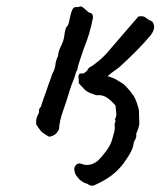

<svg xmlns="http://www.w3.org/2000/svg" viewBox="-20 -427 506 605"><path d="M135 4Q115 -7 109 -14Q103 -21 94 -35Q94 -41 94 -47.5Q94 -54 98 -62Q99 -64 101.5 -69Q104 -74 103 -80Q103 -84 106 -87Q109 -90 110 -94Q111 -99 114.5 -108Q118 -117 119 -121Q121 -126 125 -138Q129 -150 133.5 -162.5Q138 -175 141.5 -184.5Q145 -194 145 -195Q153 -208 154.5 -222.5Q156 -237 163 -251Q164 -265 169.5 -276Q175 -287 179 -298Q182 -308 183 -317Q184 -326 186 -333.5Q188 -341 191 -344Q195 -347 196.5 -353.5Q198 -360 199 -365Q202 -380 205 -389Q210 -405 218 -404.5Q226 -404 235 -407Q242 -404 247 -399Q252 -394 257 -390Q260 -387 266.5 -385.5Q273 -384 273 -371Q267 -341 261 -321.5Q255 -302 249 -287Q243 -272 237 -253Q233 -241 229 -229Q225 -217 223 -205Q222 -204 221 -203Q220 -202 220 -201Q216 -185 210 -171Q204 -157 199 -140Q191 -112 179 -78.5Q167 -45 166 -20Q160 -8 153 -3Q146 2 135 4ZM277 157Q266 161 255 152Q244 150 231 139Q223 131 219 124Q215 117 214 107Q214 97 221 91.5Q228 86 236 89Q263 100 289 79Q301 67 314.5 49Q328 31 333 14Q336 2 339.5 -9.5Q343 -21 341 -34Q341 -38 343 -42Q345 -46 342 -51Q347 -60 346.5 -68Q346 -76 344 -94Q334 -107 319 -118Q304 -129 285 -127Q282 -127 280 -128Q278 -129 275 -130Q255 -136 246.5 -145Q238 -154 228 -165Q229 -175 227.5 -181.5Q226 -188 230 -194Q233 -196 236.5 -195.5Q240 -195 244 -196Q247 -198 250 -200.5Q253 -203 255 -205Q259 -214 266 -217Q273 -220 278 -225Q289 -233 298.5 -241.5Q308 -250 316 -259L416 -375Q432 -378 440 -371Q448 -364 460 -359Q468 -347 465 -336Q462 -325 454 -315Q434 -291 408 -265Q382 -239 359 -218Q352 -212 340 -203.5Q328 -195 319 -187Q336 -182 345 -177Q354 -172 363 -166Q367 -165 378.5 -153Q390 -141 398 -129Q405 -121 411.5 -102Q418 -83 418 -76Q418 -57 419 -43Q420 -29 409 -5Q411 5 406 12.5Q401 20 401 26Q399 40 390.5 55Q382 70 378 75Q364 98 340.5 118.5Q317 139 277 157Z"/></svg>

Font: Caveat Medium
Style: Regular
Weight: 500
Designer: Pablo Impallari
Foundry: Pablo Impallari
Version: Version 2.000